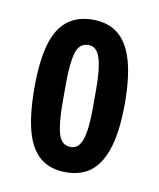

<svg xmlns="http://www.w3.org/2000/svg" viewBox="-53 -742 378 456"><g transform="rotate(10 136.0 -514.0)"><path d="M135 -330Q97 -330 73 -350Q49 -370 38 -411Q27 -452 27 -515Q27 -577 38 -617.5Q49 -658 73.5 -678Q98 -698 136 -698Q174 -698 198 -678Q222 -658 233.5 -617.5Q245 -577 245 -515Q245 -452 233 -411Q221 -370 197 -350Q173 -330 135 -330ZM136 -391Q156 -391 164 -416Q172 -441 172 -491V-537Q172 -587 164 -612Q156 -637 136 -637Q114 -637 106.5 -612Q99 -587 99 -537V-491Q99 -441 106.5 -416Q114 -391 136 -391Z"/></g></svg>

Font: Archivo ExtraCondensed SemiBold
Style: Regular
Weight: 600
Width: 2
Designer: Hector Gatti
Foundry: Omnibus-Type
Version: Version 2.001